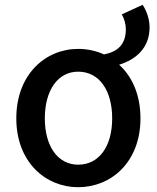

<svg xmlns="http://www.w3.org/2000/svg" viewBox="-20 -768 654 801"><path d="M306 -81C221 -81 167 -158 167 -274C167 -391 221 -469 306 -469C394 -469 448 -391 448 -274C448 -158 394 -81 306 -81ZM488 -708C498 -691 505 -668 505 -646C505 -583 471 -552 414 -541C381 -556 344 -564 306 -564C170 -564 48 -458 48 -274C48 -92 170 13 306 13C444 13 566 -92 566 -274C566 -373 531 -449 477 -498C545 -519 604 -566 604 -654C604 -689 591 -724 575 -748Z"/></svg>

Font: Kinto Sans Med
Style: Regular
Weight: 500
Designer: Authors: Ryoko NISHIZUKA  (kana & ideographs); Paul D. Hunt (Latin, Greek & Cyrillic); Wenlong ZHANG  (bopomofo); Sandol
Foundry: Adobe Systems Incorporated, ookami Inc.
Version: Version 0.001